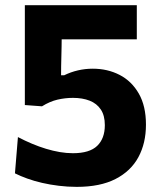

<svg xmlns="http://www.w3.org/2000/svg" viewBox="-20 -708 623 741"><path d="M276.2 13.2Q240.9 13.2 207.1 9Q173.3 4.9 142.5 -2.2Q111.7 -9.3 85.2 -18.9Q58.7 -28.4 37.7 -39L49.2 -179Q76 -164.9 103.4 -153.4Q130.7 -141.9 157.8 -133.7Q184.9 -125.5 210.9 -121.1Q236.9 -116.7 261.3 -116.7Q325.6 -116.7 355.1 -145.1Q384.6 -173.5 384.6 -225.1Q384.6 -262 369.2 -285.2Q353.8 -308.5 326.1 -319.4Q298.3 -330.3 261.7 -330.3Q231.5 -330.3 201.8 -323.4Q172 -316.4 142.1 -297.7L75.9 -302.6V-417.5Q75.9 -490.2 75.9 -558.2Q75.9 -626.1 75.9 -687.9H508V-556.1Q449.5 -556.1 389.8 -556.1Q330.2 -556.1 271.4 -556.1H172.3L218.6 -604.4Q218.4 -566.5 217.7 -528.5Q217 -490.5 216 -452.8L215.7 -417.4H227.5Q253 -430 280.8 -436.4Q308.5 -442.9 338.1 -442.9Q395.1 -442.9 441.7 -418.9Q488.3 -394.8 515.8 -346.7Q543.3 -298.6 543.3 -226.8Q543.3 -155.6 514.2 -101.6Q485.1 -47.6 425.8 -17.2Q366.6 13.2 276.2 13.2Z"/></svg>

Font: Commissioner Thin
Style: Regular
Weight: 100
Designer: Kostas Bartsokas
Foundry: Kostas Bartsokas
Version: Version 1.001;gftools[0.9.23]